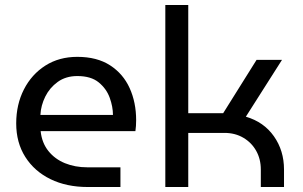

<svg xmlns="http://www.w3.org/2000/svg" viewBox="-20 -750 1217 770"><path d="M332 0Q247 0 182.5 -31.5Q118 -63 81.5 -120.5Q45 -178 45 -255Q45 -331 76 -391.5Q107 -452 162 -487Q217 -522 290 -522Q369 -522 421.5 -488Q474 -454 500 -396.5Q526 -339 526 -268Q526 -244 523 -224H143Q148 -177 174 -144.5Q200 -112 240.5 -95.5Q281 -79 330 -79H463V0ZM142 -289H433Q433 -322 420 -358Q407 -394 376 -419.5Q345 -445 290 -445Q244 -445 211.5 -421.5Q179 -398 161.5 -362.5Q144 -327 142 -289Z M643 0V-730H735V-296H875L1009 -510H1111L966 -282Q1038 -261 1078.5 -203.5Q1119 -146 1119 -70V0H1026V-70Q1026 -112 1007.5 -145Q989 -178 956 -197.5Q923 -217 880 -217H735V0Z"/></svg>

Font: MuseoModerno
Style: Regular
Weight: 400
Designer: Pablo Cosgaya, Héctor Gatti, Marcela Romero, and the Authors of The MuseoModerno Project.
Foundry: Omnibus-Type Team
Version: Version 1.001